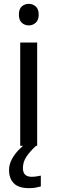

<svg xmlns="http://www.w3.org/2000/svg" viewBox="-20 -757 298 997"><path d="M130 -737Q150 -737 165.5 -723.5Q181 -710 181 -681Q181 -653 165.5 -639Q150 -625 130 -625Q108 -625 93 -639Q78 -653 78 -681Q78 -710 93 -723.5Q108 -737 130 -737ZM173 -536V0H85V-536ZM99 116Q99 161 144 161Q161 161 172.5 158.5Q184 156 192 155V211Q178 215 164 217.5Q150 220 130 220Q77 220 52 195Q27 170 27 126Q27 97 41.5 70Q56 43 77.5 21Q99 -1 119 -15L167 0Q133 32 116 58.5Q99 85 99 116Z"/></svg>

Font: Noto Sans Nag Mundari
Style: Regular
Weight: 400
Designer: Muthu Nedumaran
Version: Version 1.000; ttfautohint (v1.8.4.7-5d5b)